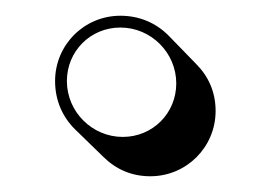

<svg xmlns="http://www.w3.org/2000/svg" viewBox="-20 -173 344 244"><path d="M50 -70C50 -46 59 -25 75 -9L111 26C127 42 147 51 171 51C217 51 254 14 254 -32C254 -56 245 -76 229 -92L194 -128C178 -144 157 -153 133 -153C87 -153 50 -116 50 -70ZM65 -70C65 -108 95 -138 133 -138C172 -138 204 -106 204 -67C204 -29 174 1 136 1C97 1 65 -31 65 -70Z"/></svg>

Font: Blanket
Style: Poster
Weight: 900
Foundry: Cannot Into Space Fonts
Version: Version 0.9